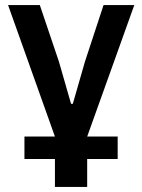

<svg xmlns="http://www.w3.org/2000/svg" viewBox="-20 -542 565 762"><path d="M198 89H77V0H198L12 -522H138L214 -297L262 -130H269L317 -297L391 -522H513L326 0H447V89H326V200H198Z"/></svg>

Font: Plexus Sans SemiBold
Style: Regular
Weight: 600
Version: Version 2.001;PS 002.001;hotconv 1.0.70;makeotf.lib2.5.58329